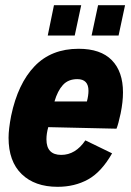

<svg xmlns="http://www.w3.org/2000/svg" viewBox="-20 -710 506 740"><path d="M454 -354Q454 -317 445 -273Q436 -231 429 -214L166 -220Q159 -195 159 -173Q159 -113 216 -113Q271 -113 309 -169L412 -119Q371 -47 319.5 -18.5Q268 10 202 10Q114 10 63.5 -39Q13 -88 13 -179Q13 -212 23 -264Q49 -388 113.5 -455Q178 -522 283 -522Q368 -522 411 -478Q454 -434 454 -354ZM190 -319H315Q321 -342 321 -360Q321 -405 278 -405Q243 -405 222.5 -382.5Q202 -360 190 -319ZM188 -690H293L268 -573H164ZM358 -690H462L437 -573H333Z"/></svg>

Font: Decalotype ExtraBold Italic
Style: Regular
Weight: 800
Italic angle: -12°
Designer: Alfredo Marco Pradil
Foundry: Alfredo Marco Pradil
Version: Version 1.0